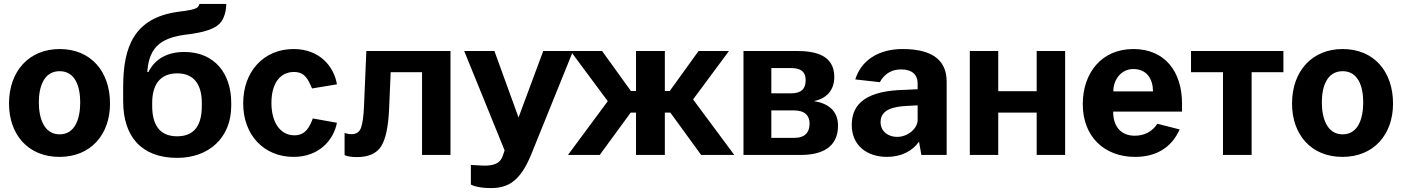

<svg xmlns="http://www.w3.org/2000/svg" viewBox="-20 -790 7150 979"><path d="M283 10C443 10 541 -104 541 -262C541 -424 445 -540 284 -540C129 -540 26 -428 26 -262C26 -103 124 10 283 10ZM284 -105C204 -105 178 -188 178 -268C178 -348 204 -427 284 -427C364 -427 389 -348 389 -268C389 -187 364 -105 284 -105Z M920 -525C834 -525 770 -490 737 -423H731C740 -560 812 -600 940 -615C1012 -624 1061 -639 1089 -660C1117 -681 1132 -718 1134 -770H997C995 -761 990 -754 982 -749C972 -743 942 -736 889 -730C665 -699 608 -554 608 -346V-274C608 -95 700 15 884 15C1044 15 1159 -87 1159 -250V-266C1159 -414 1075 -525 920 -525ZM756 -266C756 -351 791 -416 884 -416C976 -416 1009 -349 1009 -266V-250C1009 -163 980 -95 883 -95C787 -95 756 -163 756 -250Z M1477 -540C1326 -540 1220 -427 1220 -263C1220 -100 1327 10 1477 10C1606 10 1681 -75 1698 -164L1575 -186C1559 -143 1538 -100 1481 -100C1412 -100 1364 -162 1364 -265C1364 -366 1409 -423 1479 -423C1534 -423 1551 -386 1571 -339L1698 -360C1683 -451 1610 -540 1477 -540Z M1972 -422H2132V0H2277V-530H1848L1836 -248C1834 -198 1829 -162 1821 -139C1813 -117 1797 -106 1773 -106C1758 -106 1749 -108 1737 -112V1C1752 8 1775 11 1800 11C1860 11 1901 -8 1924 -45C1947 -82 1960 -145 1964 -234Z M2483 169C2567 169 2631 138 2688 -1L2902 -530H2750L2624 -191L2501 -530H2347L2553 -23L2544 3C2538 19 2527 60 2435 54L2381 51V151C2381 151 2409 169 2483 169Z M3038 0 3196 -216H3223V0H3370V-216H3398L3555 0H3724L3514 -283L3697 -530H3542L3395 -326H3370V-530H3223V-326H3197L3050 -530H2889L3079 -274L2876 0Z M3771 0H4064C4165 0 4253 -35 4253 -149C4253 -225 4203 -263 4132 -274V-275C4196 -288 4234 -332 4234 -397C4234 -510 4136 -530 4043 -530H3771ZM3913 -87V-227H4029C4084 -227 4108 -200 4108 -160C4108 -115 4085 -87 4029 -87ZM3913 -314V-443H4012C4056 -443 4088 -430 4088 -381C4088 -338 4067 -314 4013 -314Z M4503 10C4576 10 4634 -21 4666 -68L4678 0H4807V-373C4807 -473 4747 -540 4582 -540C4457 -540 4370 -480 4341 -385L4466 -371C4494 -421 4534 -436 4575 -436C4629 -436 4659 -411 4659 -363V-335L4595 -332C4407 -328 4323 -268 4323 -153C4323 -48 4401 10 4503 10ZM4555 -92C4508 -92 4470 -120 4470 -168C4470 -232 4537 -247 4607 -250L4659 -253V-177C4658 -133 4607 -92 4555 -92Z M4925 -530V0H5070V-216H5266V0H5411V-530H5266V-325H5070V-530Z M6007 -221V-263C6007 -422 5922 -540 5759 -540C5596 -540 5501 -417 5501 -259C5501 -94 5610 10 5768 10C5876 10 5954 -38 5995 -130L5881 -159C5856 -119 5815 -98 5766 -98C5698 -98 5656 -142 5656 -221ZM5657 -324C5656 -380 5694 -438 5759 -438C5829 -438 5859 -385 5859 -324Z M6053 -422H6216V0H6362V-422H6524V-530H6053Z M6825 10C6985 10 7083 -104 7083 -262C7083 -424 6987 -540 6826 -540C6671 -540 6568 -428 6568 -262C6568 -103 6666 10 6825 10ZM6826 -105C6746 -105 6720 -188 6720 -268C6720 -348 6746 -427 6826 -427C6906 -427 6931 -348 6931 -268C6931 -187 6906 -105 6826 -105Z"/></svg>

Font: Cheyenne Sans
Style: Bold
Weight: 700
Designer: The Public Sans project authors (U.S. Web Design System), Libre Franklin designed by Pablo Impallari and Rodrigo Fuenzal
Foundry: The Cheyenne Sans Project Authors
Version: Version 2.007